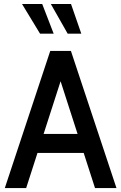

<svg xmlns="http://www.w3.org/2000/svg" viewBox="-20 -960 619 980"><path d="M427 -179.5H151.5V-276.5H427ZM275 -589.5H303.5L113.5 0H4.5L236.5 -700H342L574.5 0H465ZM395 -788H325.5L239.5 -939.5H342.5ZM254 -788H184.5L92.5 -939.5H195.5Z"/></svg>

Font: Cabin SemiCondensedMedium
Style: Regular
Weight: 500
Width: 4
Designer: Pablo Impallari
Foundry: Pablo Impallari. http://www.impallari.com Igino Marini. http://www.ikern.com
Version: Version 3.001